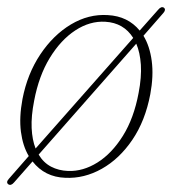

<svg xmlns="http://www.w3.org/2000/svg" viewBox="-21 -487 479 534"><path d="M2 25.5Q-5 20 3.5 10.5L59 -53Q42.5 -80.5 37.2 -120.5Q32 -160.5 41.5 -211.5Q55 -281.5 91 -335.5Q127 -389.5 176.2 -419Q225.5 -448.5 279 -445Q334.5 -442 367.5 -402L418.5 -459.5Q427.5 -470.5 435 -465.5Q441.5 -460 433 -450.5L378 -387.5Q395.5 -359 401 -317.5Q406.5 -276 397 -225Q383 -151 347 -98Q311 -45 262 -17.5Q213 10 160.5 7.5Q103.5 5.5 69.5 -38L18 20.5Q9.5 30.5 2 25.5ZM74 -207Q65.5 -164 67 -131Q68.5 -98 78 -74L349.5 -381.5Q323 -423.5 272 -426.5Q229 -429 188.5 -402.5Q148 -376 117.5 -326Q87 -276 74 -207ZM168.5 -11.5Q210 -10 250 -35Q290 -60 320.8 -109.2Q351.5 -158.5 364.5 -228.5Q373 -272.5 370.8 -306.8Q368.5 -341 358 -365.5L86.5 -57Q100 -34.5 121 -23.5Q142 -12.5 168.5 -11.5Z"/></svg>

Font: Fraunces 72pt S050 Thin
Style: Italic
Weight: 100
Italic angle: -16°
Version: Version 1.000; ttfautohint (v1.8.3)